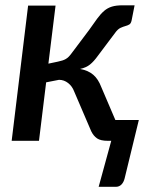

<svg xmlns="http://www.w3.org/2000/svg" viewBox="-20 -531 576 724"><path d="M316 -418Q333.5 -443 346.5 -460.8Q359.5 -478.5 372.5 -489.8Q385.5 -501 401.8 -506Q418 -511 442.5 -511H487.5L476.5 -455Q474 -442.5 467.8 -438.8Q461.5 -435 453 -432.8Q444.5 -430.5 434.2 -425.8Q424 -421 414 -407L349 -320.5Q334 -299.5 319.5 -287.8Q305 -276 282 -271Q312.5 -265.5 331.5 -249.2Q350.5 -233 362 -202.5L415 -78.5H503.5L450 141.5Q446.5 156 438 164.8Q429.5 173.5 416.5 173.5H352L399.5 0H387Q359.5 0 346 -9.2Q332.5 -18.5 324 -36L259.5 -186.5Q252.5 -205.5 237 -217.8Q221.5 -230 202.5 -230L154 -220.5L127 0H24L86 -510H189.5L162.5 -291L198 -298.5Q207.5 -300.5 214.8 -302.8Q222 -305 228 -308.5Q234 -312 239 -317Q244 -322 249.5 -329.5Z"/></svg>

Font: Lato Semibold
Style: Italic
Weight: 600
Italic angle: -7°
Designer: Lukasz Dziedzic
Foundry: tyPoland Lukasz Dziedzic
Version: Version 2.006; 2014-01-15